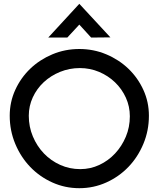

<svg xmlns="http://www.w3.org/2000/svg" viewBox="-20 -972 830 1007"><path d="M396 -952 559 -776 458 -775 396 -843 333 -775H233ZM661 -362Q661 -414 640 -460Q619 -506 583 -540.5Q547 -575 499.5 -595Q452 -615 399 -615Q344 -615 295 -595Q246 -575 209.5 -541Q173 -507 152 -461.5Q131 -416 131 -365Q131 -307 152.5 -256Q174 -205 210.5 -167Q247 -129 296 -107Q345 -85 401 -85Q454 -85 501 -107Q548 -129 583.5 -167Q619 -205 640 -255Q661 -305 661 -362ZM761 -365Q761 -287 732 -217.5Q703 -148 653.5 -96.5Q604 -45 537.5 -15Q471 15 396 15Q321 15 254.5 -15Q188 -45 138.5 -96.5Q89 -148 60 -217.5Q31 -287 31 -365Q31 -437 60 -500.5Q89 -564 138.5 -611.5Q188 -659 254.5 -687Q321 -715 396 -715Q471 -715 537.5 -687Q604 -659 653.5 -611.5Q703 -564 732 -500.5Q761 -437 761 -365Z"/></svg>

Font: Railway
Style: Regular
Weight: 400
Version: 1.000